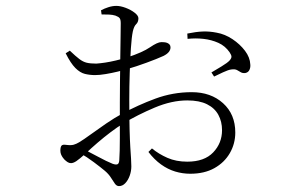

<svg xmlns="http://www.w3.org/2000/svg" viewBox="-20 -574 1040 652"><path d="M626 16Q600 16 575 8.5Q550 1 527 -15.5Q504 -32 484 -58L496 -70Q519 -51 548.5 -38Q578 -25 616 -25Q674 -25 704 -56.5Q734 -88 734 -132Q734 -161 721.5 -184Q709 -207 683 -220Q657 -233 616 -233Q563 -233 505 -208.5Q447 -184 399 -155Q378 -142 355.5 -125Q333 -108 311.5 -89.5Q290 -71 271 -53Q250 -34 239.5 -27Q229 -20 221 -20Q215 -20 209.5 -23.5Q204 -27 198 -33Q191 -41 188 -48Q185 -55 185 -62Q185 -75 189 -79.5Q193 -84 205 -82Q221 -80 230 -82.5Q239 -85 249 -91Q264 -100 288 -117.5Q312 -135 340.5 -154.5Q369 -174 395 -188Q448 -217 507.5 -239Q567 -261 631 -261Q696 -261 737.5 -223.5Q779 -186 779 -124Q779 -86 760.5 -54Q742 -22 708 -3Q674 16 626 16ZM384 58Q376 58 370 49.5Q364 41 356.5 29Q349 17 336 6Q323 -5 299 -23Q275 -41 252 -54L263 -68Q285 -57 313.5 -41.5Q342 -26 362 -18Q373 -14 378.5 -16Q384 -18 385 -29Q387 -58 387 -106Q387 -154 387 -226Q387 -259 387.5 -300Q388 -341 388.5 -380.5Q389 -420 389.5 -451Q390 -482 390 -495Q390 -507 386.5 -512Q383 -517 372 -521Q362 -524 351 -524.5Q340 -525 325 -525L323 -539Q334 -545 348 -549.5Q362 -554 375 -554Q389 -554 406.5 -547.5Q424 -541 437 -531Q450 -521 450 -512Q450 -499 442.5 -492Q435 -485 431 -467Q427 -448 424.5 -410Q422 -372 420.5 -326Q419 -280 419 -235Q419 -175 420 -136.5Q421 -98 422.5 -74Q424 -50 425 -35.5Q426 -21 426 -9Q426 7 420.5 22.5Q415 38 405.5 48Q396 58 384 58ZM303 -319Q285 -319 268.5 -323Q252 -327 236 -343Q220 -359 203 -393L217 -402Q237 -383 249.5 -373.5Q262 -364 274.5 -361Q287 -358 307 -358Q321 -359 337.5 -361.5Q354 -364 373 -368.5Q392 -373 412 -379Q464 -396 489.5 -413.5Q515 -431 528 -431Q533 -431 538.5 -430.5Q544 -430 548.5 -428Q553 -426 556 -422.5Q559 -419 559 -413Q559 -396 535 -384Q513 -374 477.5 -361Q442 -348 414 -340Q401 -336 380.5 -331Q360 -326 339 -322.5Q318 -319 303 -319ZM813 -326Q804 -325 798 -328.5Q792 -332 785 -336Q778 -340 765 -338Q756 -337 737.5 -328.5Q719 -320 707 -314L698 -328Q710 -335 731.5 -348Q753 -361 760 -369Q766 -376 766 -381.5Q766 -387 760 -396Q745 -418 721.5 -428.5Q698 -439 671 -442Q644 -445 617 -442L616 -460Q645 -466 668 -467Q691 -468 716 -463Q744 -458 769.5 -441Q795 -424 812 -401.5Q829 -379 830 -355Q831 -345 827 -336.5Q823 -328 813 -326Z"/></svg>

Font: Noto Serif KR ExtraLight
Style: Regular
Weight: 200
Designer: Ryoko NISHIZUKA 西塚涼子 (kana & ideographs); Frank Grießhammer (Latin, Greek & Cyrillic); Wenlong ZHANG 张文龙 (bopomofo); San
Foundry: Adobe
Version: Version 2.002-H1;hotconv 1.1.0;makeotfexe 2.6.0